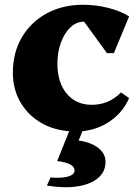

<svg xmlns="http://www.w3.org/2000/svg" viewBox="-20 -536 582 806"><path d="M299 16Q221 16 161.5 -15.5Q102 -47 68 -103Q34 -159 34 -231Q34 -315 71.5 -379Q109 -443 175.5 -479.5Q242 -516 329 -516Q382 -516 434 -503Q486 -490 522 -467L458 -313H429L333 -445Q301 -445 276 -421.5Q251 -398 236 -358Q221 -318 221 -269Q221 -190 260 -143Q299 -96 365 -96Q437 -96 488 -148L522 -124Q494 -60 434 -22Q374 16 299 16ZM177 243 192 209Q239 213 266 205Q293 197 293 180Q293 149 220 140L280 -9H336L310 54Q362 61 392.5 85Q423 109 423 143Q423 185 391.5 211.5Q360 238 304.5 246.5Q249 255 177 243Z"/></svg>

Font: Platypi ExtraBold
Style: Regular
Weight: 800
Designer: David Sargent
Foundry: Bolt Cutter Type
Version: Version 1.200; ttfautohint (v1.8.4.7-5d5b)